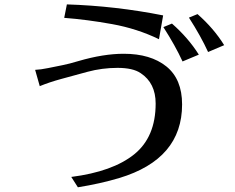

<svg xmlns="http://www.w3.org/2000/svg" viewBox="-20 -791 1040 851"><path d="M135.7 -481.4Q160.2 -482.4 193.4 -489.3Q226.6 -496.1 256.3 -502Q286.1 -507.8 328.1 -520.5Q438.5 -552.7 528.3 -552.7Q647.5 -552.7 717.3 -496.6Q787.1 -440.4 787.1 -328.1Q787.1 -85.9 508.8 -2Q423.8 23.4 325.2 39.1L295.9 -6.8Q479.5 -30.3 574.7 -106.9Q669.9 -183.6 669.9 -332Q669.9 -422.9 603.5 -466.8Q569.3 -490.2 501 -490.2Q432.6 -490.2 367.7 -472.7Q302.7 -455.1 251 -440.9Q199.2 -426.8 156.2 -409.2ZM264.6 -711.9 276.4 -771.5Q492.2 -764.6 703.1 -722.7L684.6 -617.2Q587.9 -664.1 477.1 -684.1Q366.2 -704.1 264.6 -711.9ZM704.1 -670.9 742.2 -686.5Q814.5 -623 861.3 -548.8L789.1 -518.6Q756.8 -588.9 704.1 -670.9ZM817.4 -712.9 855.5 -728.5Q927.7 -665 973.6 -590.8L902.3 -560.5Q870.1 -630.9 817.4 -712.9Z"/></svg>

Font: GenEi LateMin v2
Style: Medium
Weight: 500
Designer: o_tamon (Modified)
Foundry: o_tamon / Adobe Systems Incorporated / FONT 910 / Philipp H. Poll
Version: Version 2.1;Original Version 1.004